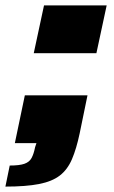

<svg xmlns="http://www.w3.org/2000/svg" viewBox="-33 -530 421 711"><path d="M-13 161 3 83Q39 83 57.5 76.5Q76 70 84 55Q92 40 97 15L102 0H22L59 -177H291L262 -36Q250 21 233.5 59.5Q217 98 188.5 120Q160 142 111.5 151.5Q63 161 -13 161ZM92 -333 130 -510H362L324 -333Z"/></svg>

Font: Saira SemiExpanded Black
Style: Italic
Weight: 900
Width: 6
Italic angle: -12°
Designer: Hector Gatti with collaboration of the Omnibus-Type team
Foundry: Omnibus-Type
Version: Version 1.101